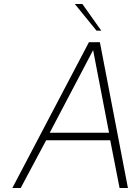

<svg xmlns="http://www.w3.org/2000/svg" viewBox="-20 -945 705 965"><path d="M42 0 427 -733H482L623 0H581L534 -240H212L84 0ZM230 -278H528L448 -693ZM465 -791 356 -925H394L489 -791Z"/></svg>

Font: Exo Thin ExtraLight
Style: Italic
Weight: 250
Italic angle: -9°
Version: Version 2.000